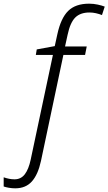

<svg xmlns="http://www.w3.org/2000/svg" viewBox="-142 -785 590 1045"><path d="M-59 240Q-76 240 -93.5 237Q-111 234 -122 230V180Q-108 185 -93 188Q-78 191 -63 191Q-28 191 -7 163.5Q14 136 25 84L146 -486H53L58 -516L156 -534L170 -598Q189 -686 229 -725.5Q269 -765 343 -765Q367 -765 390 -760Q413 -755 428 -749L413 -703Q398 -709 380.5 -713Q363 -717 345 -717Q295 -717 267.5 -689.5Q240 -662 226 -596L212 -532H330L321 -486H203L81 91Q65 165 31.5 202.5Q-2 240 -59 240Z"/></svg>

Font: Noto Sans Light
Style: Italic
Weight: 300
Italic angle: -12°
Designer: Monotype Design Team
Foundry: Monotype Imaging Inc.
Version: Version 2.013; ttfautohint (v1.8.4.7-5d5b)